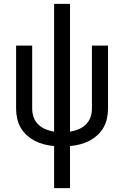

<svg xmlns="http://www.w3.org/2000/svg" viewBox="-20 -755 640 990"><path d="M259 215V-2Q233 -4 208 -10.5Q183 -17 160.5 -28.5Q138 -40 118.5 -57.5Q99 -75 86.5 -97Q74 -119 68.5 -144Q63 -169 63 -195V-520H146V-195Q146 -172 153.5 -150.5Q161 -129 177.5 -113Q194 -97 215 -88.5Q236 -80 259 -76V-735H341V-76Q364 -80 385 -88.5Q406 -97 422.5 -113Q439 -129 446.5 -150.5Q454 -172 454 -195V-520H537V-195Q537 -169 531.5 -144Q526 -119 513.5 -97Q501 -75 481.5 -57.5Q462 -40 439.5 -28.5Q417 -17 392 -10.5Q367 -4 341 -2V215Z"/></svg>

Font: Zed Mono Extended
Style: Regular
Weight: 400
Width: 7
Monospace: yes
Designer: Belleve Invis
Foundry: Belleve Invis
Version: Version 1.0.0; ttfautohint (v1.8.4)